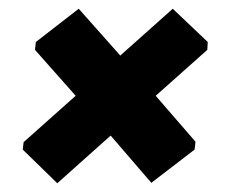

<svg xmlns="http://www.w3.org/2000/svg" viewBox="-20 -474 521 439"><path d="M375 -454 455 -378 454 -360 336 -255 427 -150 425 -132 326 -56 233 -164 111 -55 32 -132 34 -149 153 -255 60 -360 62 -378 160 -454 255 -347Z"/></svg>

Font: Alegreya Sans SC Black
Style: Italic
Weight: 900
Italic angle: -7°
Designer: Juan Pablo del Peral
Foundry: Huerta Tipografica
Version: Version 2.007